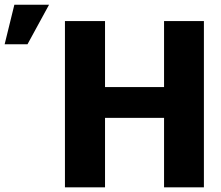

<svg xmlns="http://www.w3.org/2000/svg" viewBox="-224 -801 947 821"><path d="M647.9 0H477.5V-296.9H225.1V0H53.7V-710.9H225.1V-428.7H477.5V-710.9H647.9ZM-162.6 -780.8H-14.2L-106.4 -611.8H-204.1Z"/></svg>

Font: Sadagaat-English
Style: Regular
Weight: 900
Designer: Ahmed alsheikh
Foundry: Ahmed alsheikh Design
Version: Version 2.137;January 17, 2018;FontCreator 11.0.0.2408 64-bi